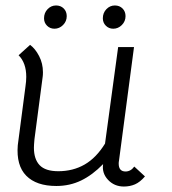

<svg xmlns="http://www.w3.org/2000/svg" viewBox="-20 -672 628 702"><path d="M510 -27Q492 -6 473.5 2Q455 10 433 10Q398 10 375 -14.5Q352 -39 357 -72Q318 -32 276.5 -12Q235 8 186 8Q113 8 76 -29.5Q39 -67 45 -141L73 -355Q76 -375 76 -391Q76 -442 48 -470L90 -508Q109 -494 123 -467Q137 -440 137 -408Q137 -397 136 -391L106 -163Q104 -141 104 -132Q104 -90 125 -68Q146 -46 193 -46Q247 -46 289.5 -70.5Q332 -95 364 -147L412 -500H470L415 -84Q414 -80 414 -74Q414 -45 439 -45Q458 -45 471 -63ZM141 -605Q141 -625 154 -638.5Q167 -652 185 -652Q202 -652 213 -641Q224 -630 224 -613Q224 -594 210.5 -580.5Q197 -567 179 -567Q163 -567 152 -578Q141 -589 141 -605ZM356 -605Q356 -625 369 -638.5Q382 -652 400 -652Q417 -652 428 -641Q439 -630 439 -613Q439 -594 425.5 -580.5Q412 -567 394 -567Q378 -567 367 -578Q356 -589 356 -605Z"/></svg>

Font: Bellota
Style: Italic
Weight: 400
Italic angle: -7.5°
Designer: Kemie Guaida
Foundry: Kemie Guaida
Version: Version 4.001